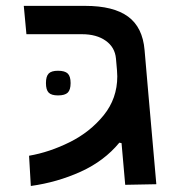

<svg xmlns="http://www.w3.org/2000/svg" viewBox="-20 -629 640 654"><path d="M379.5 -369Q379.5 -375.5 378.5 -389.5L375 -429.5Q371.5 -468 340.2 -490.2Q309 -512.5 259 -512.5H70L61 -609H270Q366.5 -609 416.2 -572.5Q466 -536 472.5 -458L485.5 -308L512.5 -1.5L406.5 0.5L394 -141.5L386.5 -143Q335 -80.5 255 -44.2Q175 -8 85 4.5L79 -98.5Q148.5 -110.5 217.5 -144.8Q286.5 -179 333 -236.2Q379.5 -293.5 379.5 -369ZM136.5 -346Q136.5 -369 145.8 -378.5Q155 -388 177.5 -388Q201 -388 210.8 -378.5Q220.5 -369 220.5 -346Q220.5 -323 210.8 -313.5Q201 -304 177.5 -304Q155 -304 145.8 -313.5Q136.5 -323 136.5 -346Z"/></svg>

Font: JuliaMono Medium
Style: Italic
Weight: 500
Italic angle: -9°
Monospace: yes
Designer: cormullion
Foundry: corm
Version: Version 0.054; ttfautohint (v1.8.4)